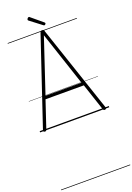

<svg xmlns="http://www.w3.org/2000/svg" viewBox="-445 -1849 2011 2925"><g transform="rotate(-20 560.5 -387.0)"><path d="M71 13Q56 10 52 3Q48 -4 52 -16L527 -1430Q531 -1443 538.5 -1448Q546 -1453 560 -1453Q574 -1453 581.5 -1448Q589 -1443 592 -1430L1069 -16Q1074 -4 1069 3Q1064 10 1049 13Q1035 15 1028 10.5Q1021 6 1016 -10L871 -446H250L104 -10Q99 4 92 9.5Q85 15 71 13ZM268 -496H851L560 -1371ZM619 -1511Q616 -1511 613 -1513.5Q610 -1516 605 -1518L415 -1663Q410 -1668 408.5 -1671Q407 -1674 407 -1678Q407 -1685 412 -1693Q417 -1701 424.5 -1706.5Q432 -1712 438 -1712Q444 -1712 447 -1709.5Q450 -1707 454 -1703L639 -1549Q643 -1545 644 -1541.5Q645 -1538 645 -1535Q645 -1528 636.5 -1519.5Q628 -1511 619 -1511ZM0 928H1121V938H0ZM0 -20H1121V0H0ZM0 -505H1121V-500H0ZM0 -1448H1121V-1438H0Z"/></g></svg>

Font: Playwrite ID Guides
Style: Regular
Weight: 400
Designer: Veronika Burian, José Scaglione
Foundry: TypeTogether
Version: Version 1.003